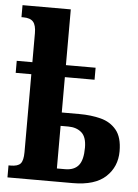

<svg xmlns="http://www.w3.org/2000/svg" viewBox="-54 -802 607 844"><g transform="rotate(5 249.5 -380.0)"><path d="M11 0V-53H20Q52 -53 64 -66.5Q76 -80 76 -117V-461H7V-514H76V-642Q76 -677 63 -692Q50 -707 20 -707H11V-760H224V-514H355V-461H224V-305H302Q353 -305 396 -294Q439 -283 465.5 -251Q492 -219 492 -157Q492 -89 444.5 -44.5Q397 0 299 0ZM260 -58Q300 -58 319.5 -81.5Q339 -105 339 -160Q339 -207 316.5 -226.5Q294 -246 258 -246H224V-58Z"/></g></svg>

Font: Noto Serif ExtraCondensed ExtraBold
Style: Regular
Weight: 800
Width: 2
Designer: Monotype Design Team
Foundry: Monotype Imaging Inc.
Version: Version 2.013; ttfautohint (v1.8.4.7-5d5b)